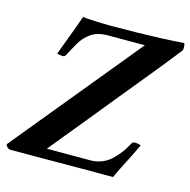

<svg xmlns="http://www.w3.org/2000/svg" viewBox="-120 -746 836 843"><g transform="rotate(15 298.5 -325.0)"><path d="M284 -596Q236 -596 207 -575.5Q178 -555 160.5 -524.5Q143 -494 127 -463Q126 -461 123.5 -459Q121 -457 114 -457Q107 -457 99 -458.5Q91 -460 89 -462Q105 -505 123 -552.5Q141 -600 157 -646Q162 -645 179 -643.5Q196 -642 216.5 -641.5Q237 -641 253.5 -640.5Q270 -640 275 -640L402 -641Q459 -642 508 -644Q557 -646 615 -650Q618 -649 619 -637.5Q620 -626 618 -618Q617 -617 597.5 -592Q578 -567 544.5 -525.5Q511 -484 469.5 -433.5Q428 -383 384 -329Q340 -275 299 -224.5Q258 -174 225 -134Q192 -94 172.5 -70Q153 -46 153 -46H349Q403 -46 442 -80Q459 -96 474 -114.5Q489 -133 507 -166Q510 -172 520 -172Q527 -172 536.5 -170Q546 -168 547 -166Q535 -140 519.5 -109.5Q504 -79 489.5 -50.5Q475 -22 466 -1Q457 -1 419 -1Q381 -1 328 -1Q275 -1 218 -0.5Q161 0 111 0Q61 0 30 0Q-1 0 -1 0Q-10 0 -17 -9Q-24 -18 -21 -21L451 -596Z"/></g></svg>

Font: Amiri
Style: Bold Italic
Weight: 700
Italic angle: 10°
Designer: Khaled Hosny
Version: Version 0.113